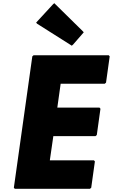

<svg xmlns="http://www.w3.org/2000/svg" viewBox="-20 -1179 709 1206"><path d="M669 -825 663 -832H191L183 -825L67 0L73 7H545L553 0L576 -165L570 -172H293L315 -324H580L588 -331L611 -496L605 -503H340L361 -653H638L646 -660ZM321 -1159 313 -1152 207 -1037 213 -1030 431 -892 439 -899 506 -976 500 -983Z"/></svg>

Font: Hussar Woodtype
Style: BlkObl
Weight: 900
Foundry: Cannot Into Space Fonts
Version: Version 1.07